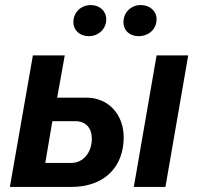

<svg xmlns="http://www.w3.org/2000/svg" viewBox="-20 -739 784 759"><path d="M19 0H261C397 0 469 -83 469 -196C469 -285 410 -353 321 -353H206L236 -520H110ZM509 0H634L724 -520H599ZM331 -596C367 -596 400 -622 400 -663C400 -695 374 -719 339 -719C301 -719 270 -691 270 -651C270 -620 295 -596 331 -596ZM528 -596C566 -596 599 -622 599 -663C599 -695 573 -719 536 -719C499 -719 468 -691 468 -651C468 -619 492 -596 528 -596ZM159 -95 187 -260H278C319 -260 343 -233 343 -191C343 -136 309 -95 262 -95Z"/></svg>

Font: Fixel Text 20240404 SemiBold
Style: Italic
Weight: 600
Width: 4
Italic angle: -10°
Designer: AlfaBravo + MacPaw
Foundry: Kyrylo Tkachov, Marchela Mozhyna, Serhii Makarenko, Maria Weinstein, Zakhar Kryvoshyya
Version: Version 1.211;Glyphs 3.2 (3225)